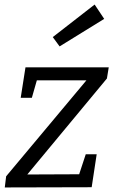

<svg xmlns="http://www.w3.org/2000/svg" viewBox="-20 -824 509 844"><path d="M405 -146 383 -1 1 0 7 -49 360 -471H142L120 -394H71L92 -528H458L450 -479L100 -57L328 -58L357 -146ZM242 -620 212 -661 396 -804 438 -741Z"/></svg>

Font: Bitter
Style: Italic
Weight: 400
Italic angle: -9°
Designer: Sol Matas, and Bitter project Authors
Foundry: Sol Matas
Version: Version 2.001